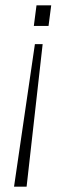

<svg xmlns="http://www.w3.org/2000/svg" viewBox="-20 -537 258 718"><path d="M32.5 161 110.5 -372H139.5L79.5 161ZM106.5 -440 116.5 -517H171.5L161.5 -440Z"/></svg>

Font: Public Sans Thin
Style: Italic
Weight: 100
Italic angle: -8°
Designer: The Public Sans project authors (U.S. Web Design System). Libre Franklin designed by Pablo Impallari and Rodrigo Fuenzal
Version: Version 2.000